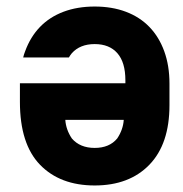

<svg xmlns="http://www.w3.org/2000/svg" viewBox="-20 -559 560 588"><path d="M364 -313Q364 -368 339.5 -396Q315 -424 270 -424Q225 -424 200 -396Q195 -390 191 -383H51Q53 -392 57 -402Q73 -446 102.5 -476.5Q132 -507 174.5 -523Q217 -539 270 -539Q323 -539 365.5 -523Q408 -507 437.5 -476.5Q467 -446 483 -402Q499 -358 499 -303V-237Q499 -118 437.5 -54.5Q376 9 270 9Q164 9 102.5 -54.5Q41 -118 41 -247V-304H364ZM200 -135Q225 -106 270 -106Q315 -106 339 -135Q357 -162 359 -192H180Q182 -162 200 -135Z"/></svg>

Font: 
Style: 㨦
Weight: 700
Designer: A.Korolkova, Vitaly Kuzmin
Foundry: ParaType Ltd
Version: Version 2.000